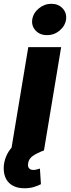

<svg xmlns="http://www.w3.org/2000/svg" viewBox="-87 -795 374 1015"><path d="M-28.3 0 62.5 -545.9H236.3L145.5 0ZM42.5 200.2Q-5.9 200.2 -34.4 176Q-63 151.9 -66.9 106.4Q-69.3 76.7 -59.8 46.4Q-50.3 16.1 -30.8 -8.5Q-11.2 -33.2 16.6 -44.4L146 0Q110.4 13.2 87.9 28.3Q65.4 43.5 62 66.9Q58.6 84.5 66.2 94Q73.7 103.5 89.4 103.5Q99.6 103.5 108.2 100.6Q116.7 97.7 124 96.2L129.4 178.7Q114.7 186.5 92.5 193.4Q70.3 200.2 42.5 200.2ZM161.1 -609.4Q124.5 -608.9 101.6 -633.3Q78.6 -657.7 83.5 -691.9Q88.9 -726.6 118.4 -750.7Q147.9 -774.9 184.6 -774.9Q221.7 -774.9 244.1 -750.7Q266.6 -726.6 262.2 -691.9Q257.3 -657.7 228 -633.3Q198.7 -608.9 161.1 -609.4Z"/></svg>

Font: Inter Tight ExtraBold
Style: Italic
Weight: 800
Italic angle: -9.39999°
Designer: Rasmus Andersson
Foundry: rsms
Version: Version 3.004